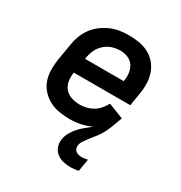

<svg xmlns="http://www.w3.org/2000/svg" viewBox="-175 -655 950 1006"><g transform="rotate(30 300.0 -152.0)"><path d="M394 224Q370 224 348 218.5Q326 213 309.5 199.5Q293 186 285.5 164.5Q278 143 282 120Q285 99 296.5 78.5Q308 58 323 41Q338 24 356.5 9.5Q375 -5 392 -20Q362 -5 329 1.5Q296 8 264 8Q231 8 199.5 2.5Q168 -3 141.5 -17Q115 -31 94 -54Q73 -77 63 -106Q53 -135 52.5 -167Q52 -199 57 -232L74 -332Q78 -359 88 -386Q98 -413 115.5 -437Q133 -461 157 -479Q181 -497 207.5 -508.5Q234 -520 262 -524Q290 -528 317 -528Q349 -528 380 -522.5Q411 -517 437.5 -502.5Q464 -488 483 -464.5Q502 -441 511.5 -412.5Q521 -384 521.5 -352Q522 -320 516 -288L504 -214H162Q158 -188 162 -162.5Q166 -137 181.5 -118.5Q197 -100 221.5 -92Q246 -84 272 -84Q292 -84 312.5 -89Q333 -94 351.5 -105Q370 -116 384 -132.5Q398 -149 408 -168L500 -132Q494 -117 488.5 -101Q483 -85 477 -69.5Q471 -54 463.5 -38.5Q456 -23 446.5 -8.5Q437 6 426 19.5Q415 33 404.5 46.5Q394 60 384 74.5Q374 89 371 105Q370 115 373 124Q376 133 383 138.5Q390 144 399 146.5Q408 149 418 149Q427 149 436.5 147.5Q446 146 455 144L442 219Q430 221 418 222.5Q406 224 394 224ZM177 -306H411Q416 -331 413 -355Q410 -379 398 -398Q386 -417 364 -426.5Q342 -436 317 -436Q302 -436 285.5 -433Q269 -430 254 -423Q239 -416 225.5 -404.5Q212 -393 202.5 -378.5Q193 -364 187.5 -348.5Q182 -333 179 -317Z"/></g></svg>

Font: Iosevka Aile Semibold
Style: Italic
Weight: 600
Italic angle: -9°
Designer: Belleve Invis
Foundry: Belleve Invis
Version: Version 31.1.0; ttfautohint (v1.8.4)